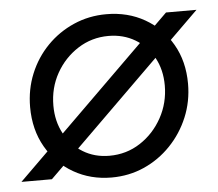

<svg xmlns="http://www.w3.org/2000/svg" viewBox="-45 -597 748 659"><g transform="rotate(-5 329.0 -268.0)"><path d="M4 0 549 -536H654L109 0ZM314 12Q242 12 183.5 -21.5Q125 -55 90.5 -115Q56 -175 56 -253Q56 -314 78 -367.5Q100 -421 139.5 -461.5Q179 -502 231.5 -525Q284 -548 344 -548Q418 -548 476.5 -514.5Q535 -481 569 -422Q603 -363 603 -286Q603 -225 580.5 -171Q558 -117 518 -75.5Q478 -34 426 -11Q374 12 314 12ZM313 -63Q372 -63 419.5 -94Q467 -125 495 -176Q523 -227 523 -287Q523 -341 500 -383Q477 -425 436.5 -449Q396 -473 345 -473Q287 -473 239.5 -442.5Q192 -412 164 -362Q136 -312 136 -251Q136 -197 159 -154.5Q182 -112 222 -87.5Q262 -63 313 -63Z"/></g></svg>

Font: Plus Jakarta Sans
Style: Italic
Weight: 400
Italic angle: -8°
Designer: Gumpita Rahayu
Foundry: Tokotype
Version: Version 2.006